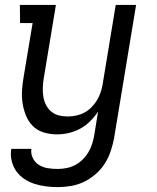

<svg xmlns="http://www.w3.org/2000/svg" viewBox="-20 -540 640 783"><path d="M216 223Q191 223 167 220Q143 217 120 209.5Q97 202 78 189Q59 176 46 157.5Q33 139 27.5 115.5Q22 92 26 67H108Q105 87 114 105Q123 123 139.5 133Q156 143 175.5 146Q195 149 216 149Q233 149 251 145.5Q269 142 285.5 133.5Q302 125 316 111.5Q330 98 340 81.5Q350 65 355.5 47.5Q361 30 364 13L380 -85Q366 -64 347.5 -45.5Q329 -27 306.5 -15Q284 -3 260 2.5Q236 8 212 8Q184 8 158 0Q132 -8 114 -26Q96 -44 86 -68.5Q76 -93 72 -119.5Q68 -146 70 -174Q72 -202 77 -230L113 -446H62L61 -520H208L158 -218Q155 -199 154.5 -180.5Q154 -162 157 -144.5Q160 -127 168 -111.5Q176 -96 189 -85Q202 -74 219 -69.5Q236 -65 255 -65Q272 -65 289.5 -68.5Q307 -72 322.5 -80Q338 -88 351 -100.5Q364 -113 373.5 -128Q383 -143 389 -159.5Q395 -176 398 -193L452 -520H535L445 25Q440 51 431 77.5Q422 104 407 127.5Q392 151 369.5 170.5Q347 190 321.5 202Q296 214 269 218.5Q242 223 216 223Z"/></svg>

Font: Iosevka Plex Etoile
Style: Italic
Weight: 400
Italic angle: -9°
Designer: Belleve Invis
Foundry: Belleve Invis
Version: Version 25.1.1; ttfautohint (v1.8.4)